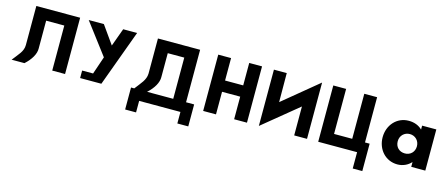

<svg xmlns="http://www.w3.org/2000/svg" viewBox="-55 -1395 5386 2310"><g transform="rotate(15 2638.5 -239.5)"><path d="M178.6 -702.1H724.3V-0.9H564.5V-561.9H338.4V-215.9C340.1 -147.1 295 -70.6 218.5 -0.9H58.7C121.6 -85 178.6 -134 178.6 -215.9Z M1176.3 -0.9 1433.8 -702.1H1260.4L1178.8 -477.7L1019.9 -702.1H831.2L1123.6 -315.4L1048.3 -94.4H911.9V-0.9Z M2319.1 -49.5H2218.4V-703.2H1693.1V-265.4C1690.5 -183.8 1636.2 -133.7 1573.2 -49.5H1532.9V224.2H1668.9V80.5H2183.1V224.2H2319.1ZM1852.9 -265.4V-562.9H2058.6V-49.5H1733C1809.5 -119.2 1854.6 -196.6 1852.9 -265.4Z M2604 -283.2H2830V-1.9H2989.8V-703.1H2830V-423.5H2604V-703.1H2444.2V-1.9H2604Z M3738 -0.9V-702.1L3299.5 -340.9L3297.8 -702.1H3138V-0.9L3578.2 -361.3V-0.9Z M4263.2 -142.2H4037V-703.2H3877.2V-1.9H4361.5V201.4H4480.8V-139.6H4423V-703.2H4263.2Z M4799.5 -256C4799.5 -327 4852.5 -377 4919.5 -377C4985.5 -377 5038.5 -327 5038.5 -256C5038.5 -186 4988.5 -136 4919.5 -136C4847.5 -136 4799.5 -186 4799.5 -256ZM4611.5 -256C4611.5 -106 4716.5 15 4866.5 15C4936.5 15 4996.5 -16 5034.5 -58H5036.5V0H5211.5V-513H5034.5V-464C4992.5 -505 4935.5 -528 4866.5 -528C4716.5 -528 4611.5 -406 4611.5 -256Z"/></g></svg>

Font: Sztylet
Style: Bd
Weight: 700
Foundry: Cannot Into Space Fonts, PlusOne Fonts
Version: Version 0.12